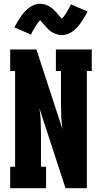

<svg xmlns="http://www.w3.org/2000/svg" viewBox="-20 -997 540 1017"><path d="M34 0V-114H60V-621H34V-735H173L311 -312Q306 -344 304.5 -376.5Q303 -409 303 -441V-621H276V-735H466V-621H440V0H327L189 -423Q194 -391 195.5 -358.5Q197 -326 197 -294V-114H224V0ZM307 -811Q298 -811 289.5 -813Q281 -815 272 -818.5Q263 -822 255.5 -826.5Q248 -831 240.5 -837.5Q233 -844 227 -850.5Q221 -857 216 -863Q211 -869 204 -877.5Q197 -886 193 -890Q186 -884 181 -877Q176 -870 170.5 -861Q165 -852 158 -840.5Q151 -829 144 -814L56 -852Q63 -865 70 -877Q77 -889 83.5 -899Q90 -909 96.5 -918Q103 -927 110 -934.5Q117 -942 126.5 -950Q136 -958 146.5 -964Q157 -970 169 -973.5Q181 -977 193 -977Q199 -977 205 -976Q211 -975 217 -973.5Q223 -972 228.5 -969.5Q234 -967 239.5 -964Q245 -961 249.5 -958Q254 -955 259 -950.5Q264 -946 268.5 -941.5Q273 -937 277 -933Q281 -929 284.5 -924.5Q288 -920 292 -915.5Q296 -911 300 -906Q304 -901 307 -898Q314 -904 319 -911Q324 -918 329.5 -927Q335 -936 342 -947.5Q349 -959 356 -974L444 -936Q437 -923 430 -911Q423 -899 416.5 -889Q410 -879 403.5 -870Q397 -861 390 -853.5Q383 -846 373.5 -837.5Q364 -829 353.5 -823.5Q343 -818 331 -814.5Q319 -811 307 -811Z"/></svg>

Font: Iosevka Slab Heavy
Style: Regular
Weight: 900
Monospace: yes
Designer: Belleve Invis
Foundry: Belleve Invis
Version: Version 11.1.0; ttfautohint (v1.8.3)